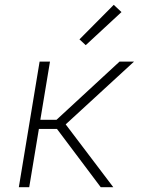

<svg xmlns="http://www.w3.org/2000/svg" viewBox="-20 -775 640 795"><path d="M449 0H397L216 -241H141L101 0H58L144 -520H187L147 -279H214L475 -520H535L252 -260ZM335 -588 309 -612 451 -755 483 -725Z"/></svg>

Font: Iosevka Extralight Extended
Style: Italic
Weight: 200
Width: 7
Italic angle: -9°
Monospace: yes
Designer: Belleve Invis
Foundry: Belleve Invis
Version: Version 32.5.0; ttfautohint (v1.8.4)